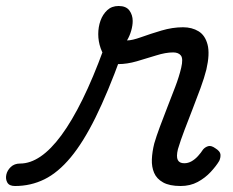

<svg xmlns="http://www.w3.org/2000/svg" viewBox="-189 -604 777 641"><path d="M-139 17Q-158 17 -164.5 5.5Q-171 -6 -168 -20.5Q-165 -35 -153 -46.5Q-141 -58 -122 -58Q-88 -58 -53.5 -81.5Q-19 -105 16 -152.5Q51 -200 86.5 -272Q122 -344 157 -440L215 -416Q171 -295 130 -212Q89 -129 47 -78.5Q5 -28 -40.5 -5.5Q-86 17 -139 17ZM414 17Q377 17 355.5 5Q334 -7 325.5 -27Q317 -47 318 -72Q319 -97 326 -125Q333 -149 344.5 -180Q356 -211 369.5 -245.5Q383 -280 396 -314Q409 -348 416 -378Q423 -408 415 -418.5Q407 -429 389 -429Q364 -429 332.5 -419Q301 -409 268 -399.5Q235 -390 206 -390Q185 -390 170 -405Q155 -420 147 -443Q139 -466 139 -490Q139 -514 146.5 -535Q154 -556 169 -570Q184 -584 207 -584Q232 -584 243 -569Q254 -554 254 -534Q254 -519 249 -501.5Q244 -484 235 -469Q252 -469 282.5 -480Q313 -491 350 -502Q387 -513 422 -513Q452 -513 474 -499.5Q496 -486 504 -455Q512 -424 500 -372Q493 -344 480.5 -310Q468 -276 454 -240Q440 -204 427 -170Q414 -136 405 -106Q399 -81 404.5 -70Q410 -59 426 -59Q439 -59 450.5 -65.5Q462 -72 472 -83Q482 -94 489 -105Q496 -113 506 -116Q516 -119 530 -109Q546 -99 547 -88.5Q548 -78 543 -67Q533 -50 514.5 -30Q496 -10 471 3.5Q446 17 414 17Z"/></svg>

Font: Playwrite TZ
Style: Regular
Weight: 400
Designer: Veronika Burian, José Scaglione
Foundry: TypeTogether
Version: Version 1.002